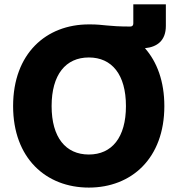

<svg xmlns="http://www.w3.org/2000/svg" viewBox="-20 -849 827 879"><path d="M386.7 9.8C581.5 9.8 732.4 -123.5 732.4 -363.3C732.4 -476.1 699.2 -565.4 643.6 -628.4C700.2 -633.8 739.3 -663.6 739.3 -730.5V-829.1H590.3V-741.7C590.3 -732.4 585.4 -727.5 576.2 -727.5C473.1 -727.5 454.6 -737.3 393.6 -737.3C391.1 -737.3 388.7 -737.3 386.7 -737.3C190.9 -737.3 40 -603.5 40 -363.3C40 -124.5 190.9 9.8 386.7 9.8ZM386.7 -141.6C280.8 -141.6 216.3 -219.7 216.3 -363.3C216.3 -507.3 280.8 -585.9 386.7 -585.9C492.2 -585.9 556.6 -507.8 556.6 -363.3C556.6 -219.7 492.2 -141.6 386.7 -141.6Z"/></svg>

Font: Inter ExtraBold
Style: Regular
Weight: 800
Designer: Rasmus Andersson
Foundry: rsms
Version: Version 4.001;git-9221beed3